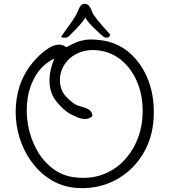

<svg xmlns="http://www.w3.org/2000/svg" viewBox="-20 -950 892 1003"><path d="M383 32Q313 27 256.5 -4.5Q200 -36 158.5 -87Q117 -138 92.5 -201Q68 -264 63 -332.5Q58 -401 73.5 -468Q89 -535 128 -593Q136 -605 152.5 -625Q169 -645 190.5 -665Q212 -685 235.5 -699.5Q259 -714 283 -716.5Q307 -719 327 -703Q330 -704 334 -707Q357 -720 379 -729Q401 -738 428.5 -742Q456 -746 498 -741Q589 -732 655.5 -675Q722 -618 756 -527Q790 -436 782 -324Q776 -243 743 -175.5Q710 -108 655.5 -59.5Q601 -11 531.5 13Q462 37 383 32ZM376 -23Q453 -15 514.5 -37.5Q576 -60 620.5 -104Q665 -148 691 -205.5Q717 -263 723 -324Q732 -421 705 -499.5Q678 -578 623 -628Q568 -678 492 -687Q431 -694 382.5 -670Q334 -646 310 -601Q286 -556 296 -501Q303 -467 328.5 -441.5Q354 -416 378 -402Q383 -400 388.5 -398Q394 -396 404 -393Q422 -389 440.5 -380Q459 -371 463 -346L460 -341Q443 -327 421 -328.5Q399 -330 378.5 -339.5Q358 -349 343 -357Q320 -371 297.5 -394Q275 -417 263 -436Q238 -478 238.5 -532Q239 -586 264 -644Q204 -615 169.5 -560Q135 -505 124.5 -437Q114 -369 126 -299.5Q138 -230 170.5 -170Q203 -110 255 -70Q307 -30 376 -23ZM299 -757Q313 -779 337 -811.5Q361 -844 377 -871Q379 -875 382 -881.5Q385 -888 388 -895Q394 -911 402 -920.5Q410 -930 421 -930Q437 -930 446 -918.5Q455 -907 459 -894Q461 -889 463 -884.5Q465 -880 467 -876Q487 -846 511 -819.5Q535 -793 556 -769Q551 -753 539 -753Q527 -753 522 -757Q518 -760 505 -771.5Q492 -783 476 -798.5Q460 -814 446 -830Q432 -846 426 -858Q413 -837 394.5 -817Q376 -797 361 -782Q346 -767 340 -761Q333 -754 320.5 -753Q308 -752 299 -757Z"/></svg>

Font: Yuji Hentaigana Akari
Style: Regular
Weight: 400
Designer: Kataoka Yuji
Foundry: Kinuta Font Factory
Version: Version 3.002